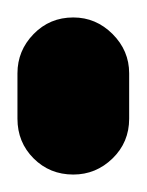

<svg xmlns="http://www.w3.org/2000/svg" viewBox="-20 -200 168 220"><path d="M0 -64H128V-116H0ZM64 -128Q37 -128 18.5 -109Q0 -90 0 -64Q0 -37 18.5 -18.5Q37 0 64 0Q90 0 109 -18.5Q128 -37 128 -64Q128 -90 109 -109Q90 -128 64 -128ZM64 -180Q37 -180 18.5 -161Q0 -142 0 -116Q0 -89 18.5 -70.5Q37 -52 64 -52Q90 -52 109 -70.5Q128 -89 128 -116Q128 -142 109 -161Q90 -180 64 -180Z"/></svg>

Font: Wavefont
Style: Bold
Weight: 700
Version: Version 3.004;gftools[0.9.33]